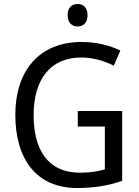

<svg xmlns="http://www.w3.org/2000/svg" viewBox="-20 -935 701 965"><path d="M370 -915C341 -915 320 -897 320 -859C320 -821 341 -802 370 -802C399 -802 420 -821 420 -859C420 -897 399 -915 370 -915ZM371 -377V-299H507V-84C474 -74 436 -67 383 -67C216 -67 149 -188 149 -357C149 -539 236 -646 388 -646C447 -646 504 -629 552 -605L585 -681C529 -708 463 -724 390 -724C175 -724 57 -577 57 -358C57 -137 162 10 367 10C454 10 524 -2 594 -26V-377Z"/></svg>

Font: Noto Sans Gujarati UI SemiCondensed
Style: Regular
Weight: 400
Width: 4
Designer: Jelle Bosma - Monotype Design Team, Universal Thirst
Foundry: Monotype Imaging Inc.
Version: Version 2.106